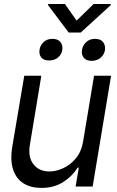

<svg xmlns="http://www.w3.org/2000/svg" viewBox="-20 -919 575 946"><path d="M389.6 -222.7 443.4 -545.9H527.3L436.5 0H352.5L368.2 -92.8H362.3Q336.9 -51.3 291.3 -22Q245.6 7.3 183.6 6.8Q132.3 6.8 96.2 -15.4Q60.1 -37.6 44.7 -83.5Q29.3 -129.4 41 -199.2L99.6 -545.9H183.6L127 -204.1Q117.2 -145 145 -109.4Q172.9 -73.7 224.6 -74.2Q255.9 -74.2 291 -90.1Q326.2 -106 353.8 -138.9Q381.3 -171.9 389.6 -222.7ZM174.8 -673.8Q177.7 -694.8 194.3 -711.2Q210.9 -727.5 238.3 -727.5Q266.1 -727.5 278.1 -711.7Q290 -695.8 287.1 -673.8Q283.7 -651.4 266.4 -636.2Q249 -621.1 221.7 -621.1Q194.8 -621.1 183.1 -636.2Q171.4 -651.4 174.8 -673.8ZM383.8 -671.9Q386.7 -694.3 403.8 -710.9Q420.9 -727.5 448.2 -727.5Q476.6 -727.5 488.5 -710.9Q500.5 -694.3 497.1 -671.9Q493.7 -650.9 476.6 -635.3Q459.5 -619.6 431.6 -619.1Q403.8 -619.6 392.1 -635.3Q380.4 -650.9 383.8 -671.9ZM299.8 -899.4 357.4 -817.4 441.4 -899.4H525.4V-893.6L377.9 -758.8H318.4L216.8 -893.6V-899.4Z"/></svg>

Font: Inter Tight
Style: Italic
Weight: 400
Italic angle: -9.39999°
Designer: Rasmus Andersson
Foundry: rsms
Version: Version 3.002